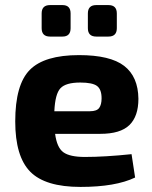

<svg xmlns="http://www.w3.org/2000/svg" viewBox="-20 -724 600 756"><path d="M226 -580H177Q144 -580 144 -613V-671Q144 -704 177 -704H226Q258 -704 258 -671V-613Q258 -580 226 -580ZM407 -580H359Q326 -580 326 -613V-671Q326 -704 359 -704H407Q440 -704 440 -671V-613Q440 -580 407 -580ZM375 -197H197Q204 -143 229.5 -124.5Q255 -106 314 -106Q393 -106 498 -117L512 -25Q435 12 297 12Q158 12 99 -48Q40 -108 40 -246Q40 -391 97.5 -449Q155 -507 291 -507Q414 -507 469 -464.5Q524 -422 525 -335Q525 -266 489.5 -231.5Q454 -197 375 -197ZM194 -286H334Q361 -286 370.5 -299Q380 -312 380 -337Q380 -372 362 -385.5Q344 -399 296 -399Q239 -399 218 -376.5Q197 -354 194 -286Z"/></svg>

Font: Exo 2.0
Style: Bold
Weight: 700
Designer: Natanael Gama
Version: Version 1.001;PS 001.001;hotconv 1.0.70;makeotf.lib2.5.58329